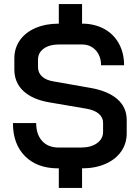

<svg xmlns="http://www.w3.org/2000/svg" viewBox="-20 -825 686 950"><path d="M607 -231V-166Q607 -115 579.5 -75.5Q552 -36 501.5 -14Q451 8 386 8V105H271V8H268Q164 8 104 -52Q44 -112 44 -216H159Q159 -160 188.5 -127.5Q218 -95 270 -95H381Q430 -95 460 -116.5Q490 -138 490 -173V-217Q490 -244 469 -262Q448 -280 409 -287L227 -318Q142 -332 96.5 -374Q51 -416 51 -481V-536Q51 -587 78.5 -626Q106 -665 156 -686.5Q206 -708 271 -708V-805H386V-708Q447 -708 494.5 -682.5Q542 -657 568 -610Q594 -563 594 -502H480Q480 -548 453.5 -576.5Q427 -605 385 -605H272Q225 -605 196.5 -584.5Q168 -564 168 -529V-493Q168 -465 188 -446.5Q208 -428 246 -422L428 -390Q514 -375 560.5 -334.5Q607 -294 607 -231Z"/></svg>

Font: Bai Jamjuree SemiBold
Style: Regular
Weight: 600
Version: Version 1.000; ttfautohint (v1.6)